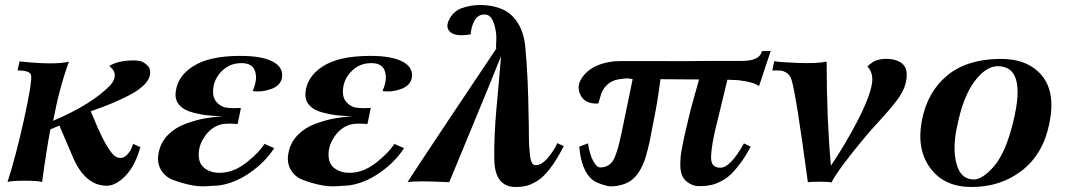

<svg xmlns="http://www.w3.org/2000/svg" viewBox="-20 -727 4247 766"><path d="M578 -427Q574 -406 551.5 -385Q529 -364 495.5 -347Q462 -330 434 -318Q406 -306 375 -295Q344 -284 342 -283Q370 -214 393 -169Q415 -128 430.5 -111.5Q446 -95 463 -97Q477 -98 488 -110.5Q499 -123 502.5 -130.5Q506 -138 511 -153L540 -140Q519 -65 480.5 -25.5Q442 14 406 14Q322 14 273 -95L217 -226L181 -211Q166 -133 148 -1Q130 -6 78 -6Q26 -6 10 -1Q43 -103 75 -247Q109 -401 104 -427Q100 -446 50 -446L58 -482Q200 -467 255 -481Q217 -377 192 -245Q349 -312 421 -388Q439 -410 438 -427Q437 -444 426 -454L416 -464Q452 -486 515 -486Q527 -486 540.5 -483Q554 -480 568.5 -465.5Q583 -451 578 -427Z M1104 -412Q1096 -383 1058 -370.5Q1020 -358 988 -364Q1010 -413 996 -447Q982 -481 926 -474Q887 -469 858.5 -436.5Q830 -404 830 -360Q830 -319 870 -301Q880 -297 897.5 -296Q915 -295 928 -296H941Q941 -295 940.5 -293Q940 -291 939 -286Q938 -281 937 -275.5Q936 -270 934.5 -263.5Q933 -257 932 -251.5Q931 -246 930 -241.5Q929 -237 928 -234V-232L916 -233Q903 -234 885.5 -233.5Q868 -233 856 -229Q821 -217 798 -184.5Q775 -152 773 -118Q770 -75 797.5 -55Q825 -35 866 -38Q917 -41 966.5 -81Q1016 -121 1035 -153L1074 -136Q1038 -80 976.5 -37.5Q915 5 852 13Q834 14 802.5 16Q771 18 735 10Q699 2 668.5 -10Q638 -22 621.5 -50.5Q605 -79 613 -118Q621 -159 650 -188.5Q679 -218 720 -233Q761 -248 796 -254.5Q831 -261 868 -263Q837 -264 811 -266.5Q785 -269 749.5 -278Q714 -287 695.5 -308Q677 -329 681 -360Q688 -423 751 -463Q814 -503 933 -504Q1023 -505 1068.5 -481Q1114 -457 1104 -412Z M1622 -412Q1614 -383 1576 -370.5Q1538 -358 1506 -364Q1528 -413 1514 -447Q1500 -481 1444 -474Q1405 -469 1376.5 -436.5Q1348 -404 1348 -360Q1348 -319 1388 -301Q1398 -297 1415.5 -296Q1433 -295 1446 -296H1459Q1459 -295 1458.5 -293Q1458 -291 1457 -286Q1456 -281 1455 -275.5Q1454 -270 1452.5 -263.5Q1451 -257 1450 -251.5Q1449 -246 1448 -241.5Q1447 -237 1446 -234V-232L1434 -233Q1421 -234 1403.5 -233.5Q1386 -233 1374 -229Q1339 -217 1316 -184.5Q1293 -152 1291 -118Q1288 -75 1315.5 -55Q1343 -35 1384 -38Q1435 -41 1484.5 -81Q1534 -121 1553 -153L1592 -136Q1556 -80 1494.5 -37.5Q1433 5 1370 13Q1352 14 1320.5 16Q1289 18 1253 10Q1217 2 1186.5 -10Q1156 -22 1139.5 -50.5Q1123 -79 1131 -118Q1139 -159 1168 -188.5Q1197 -218 1238 -233Q1279 -248 1314 -254.5Q1349 -261 1386 -263Q1355 -264 1329 -266.5Q1303 -269 1267.5 -278Q1232 -287 1213.5 -308Q1195 -329 1199 -360Q1206 -423 1269 -463Q1332 -503 1451 -504Q1541 -505 1586.5 -481Q1632 -457 1622 -412Z M2229 -144Q2201 -89 2174 -54Q2147 -19 2121.5 -4Q2096 11 2078 15Q2060 19 2037 19Q1954 19 1952 -91Q1951 -135 1953.5 -188.5Q1956 -242 1959.5 -281Q1963 -320 1969.5 -392Q1976 -464 1979 -503L1928 -377Q1876 -251 1824 -125Q1772 1 1772 0Q1639 -7 1606 0Q1620 -24 1768 -246Q1916 -468 1960 -533Q1958 -538 1960 -567.5Q1962 -597 1951 -632Q1940 -667 1917 -669Q1887 -671 1873 -644.5Q1859 -618 1858 -590Q1800 -580 1778 -598Q1756 -615 1771 -647Q1786 -679 1818 -693Q1858 -708 1901 -707Q1944 -706 1977 -693Q2018 -678 2044.5 -637.5Q2071 -597 2076 -536Q2087 -422 2089 -257Q2090 -237 2090 -200.5Q2090 -164 2091 -146.5Q2092 -129 2094.5 -107.5Q2097 -86 2102.5 -77Q2108 -68 2117 -68Q2143 -68 2170 -102.5Q2197 -137 2203 -156Z M3055 -524Q3052 -515 3047 -500.5Q3042 -486 3032 -455Q3022 -424 3015 -403.5Q3008 -383 3008 -384Q2990 -396 2958.5 -402Q2927 -408 2905 -408L2882 -409Q2856 -304 2831 -198Q2813 -114 2818 -85.5Q2823 -57 2856 -58Q2895 -60 2948 -155L2975 -142Q2954 -102 2931 -72Q2908 -42 2891 -27Q2874 -12 2853 -2Q2832 8 2824 9.5Q2816 11 2801 14Q2785 16 2764.5 15.5Q2744 15 2723 0Q2702 -15 2697 -41Q2694 -53 2694 -68.5Q2694 -84 2695 -97Q2696 -110 2700 -131.5Q2704 -153 2706.5 -165.5Q2709 -178 2715.5 -206Q2722 -234 2725 -246Q2734 -287 2750.5 -344.5Q2767 -402 2769 -410L2615 -411Q2603 -318 2588 -246Q2585 -233 2580 -205.5Q2575 -178 2572.5 -165.5Q2570 -153 2564.5 -131.5Q2559 -110 2555 -97Q2551 -84 2544 -68.5Q2537 -53 2529 -41Q2505 -3 2465 9Q2425 21 2400 14Q2360 4 2342 -11Q2299 -48 2291 -142L2326 -155Q2332 -112 2346.5 -85Q2361 -58 2376 -59Q2410 -60 2426.5 -87.5Q2443 -115 2460 -198L2504 -411Q2497 -413 2486 -414Q2475 -415 2448 -410.5Q2421 -406 2404 -390Q2394 -382 2387.5 -371Q2381 -360 2378.5 -352.5Q2376 -345 2372.5 -332Q2369 -319 2367 -314Q2311 -311 2294 -352Q2277 -392 2313 -431Q2351 -473 2428 -482Q2437 -484 2566 -483.5Q2695 -483 2707 -483Q2755 -484 2940 -484Q3011 -484 3020 -523Z M3596 -409Q3591 -375 3569 -342Q3547 -309 3499 -256.5Q3451 -204 3432 -181Q3328 -57 3297 1Q3288 -2 3250 -2Q3212 -2 3203 0Q3156 -351 3138 -408Q3136 -416 3132 -422Q3128 -428 3124 -432Q3120 -436 3114 -439Q3108 -442 3104 -443.5Q3100 -445 3092 -445.5Q3084 -446 3081.5 -446Q3079 -446 3070.5 -446Q3062 -446 3061 -446L3069 -483Q3085 -479 3161 -476Q3237 -473 3278 -481Q3278 -254 3295 -66Q3352 -150 3400 -242.5Q3448 -335 3458 -389Q3461 -404 3460 -416Q3459 -428 3456 -436.5Q3453 -445 3449.5 -450.5Q3446 -456 3443 -459L3441 -462L3444 -465Q3447 -468 3452 -472Q3457 -476 3464 -480.5Q3471 -485 3482.5 -488Q3494 -491 3507 -492Q3553 -494 3578 -474.5Q3603 -455 3596 -409Z M4167 -237Q4143 -113 4057 -46.5Q3971 20 3853 19Q3746 18 3691 -57Q3636 -132 3658 -247Q3680 -360 3758 -425Q3836 -490 3966 -492Q4078 -494 4135 -427.5Q4192 -361 4167 -237ZM4013 -206Q4086 -463 3960 -463Q3912 -462 3867 -401Q3822 -340 3799 -225Q3779 -137 3796 -73.5Q3813 -10 3867 -11Q3899 -12 3942 -59.5Q3985 -107 4013 -206Z"/></svg>

Font: GFS Artemisia
Style: Bold Italic
Weight: 700
Italic angle: -12°
Designer: Designed by Takis Katsoulidis and George D. Matthiopoulos.
Foundry: Designed by Takis Katsoulidis and George D. Matthiopoulos.
Version: Version 1.0